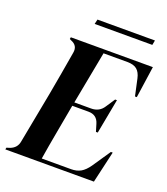

<svg xmlns="http://www.w3.org/2000/svg" viewBox="-144 -893 861 992"><g transform="rotate(20 286.5 -396.5)"><path d="M2 0 4 -10 23 -16Q59 -30 65 -66L119 -350Q129 -403 140 -467.5Q151 -532 161 -590Q168 -630 130 -645L120 -650L122 -660H573L548 -486H538L518 -578Q511 -610 493 -625Q475 -640 440 -640H309L254 -350H346Q391 -350 414 -386L447 -436H457L421 -245H411L399 -285Q386 -330 339 -330H250Q237 -257 222 -176Q207 -95 195 -20H356Q387 -20 409 -32.5Q431 -45 452 -75L519 -174H529L489 0ZM214 -767 220 -793H536L531 -767Z"/></g></svg>

Font: DM Serif Display
Style: Italic
Weight: 400
Italic angle: -12°
Designer: Colophon Foundry, Frank Grießhammer
Foundry: Colophon Foundry
Version: Version 5.100; ttfautohint (v1.8.2)